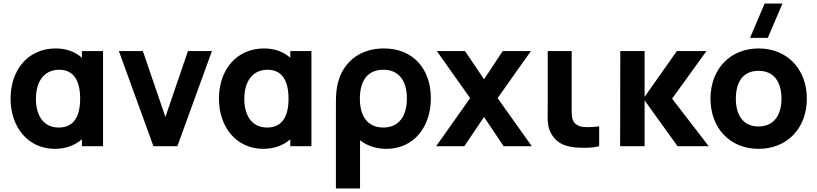

<svg xmlns="http://www.w3.org/2000/svg" viewBox="-20 -830 4640 1090"><path d="M292 15C353 15 406 -5 445 -39V0H565V-540H445V-502C407 -536 356.5 -555 296 -555C141 -555 40 -435 40 -270C40 -108 139 15 292 15ZM184 -269C184 -372 234 -434 316 -434C401 -434 435 -368 435 -270C435 -172 401 -106 314 -106C222 -106 184 -180 184 -269Z M851 0H987L1183 -540H1047L919 -166L791 -540H655Z M1475 15C1536 15 1589 -5 1628 -39V0H1748V-540H1628V-502C1590 -536 1539.5 -555 1479 -555C1324 -555 1223 -435 1223 -270C1223 -108 1322 15 1475 15ZM1367 -269C1367 -372 1417 -434 1499 -434C1584 -434 1618 -368 1618 -270C1618 -172 1584 -106 1497 -106C1405 -106 1367 -180 1367 -269Z M1887 -230V240H2024V-34C2060 -4 2114 15 2174 15C2327 15 2426 -107 2426 -272C2426 -435 2329 -555 2159 -555C2014 -555 1918 -468 1894 -340C1887 -303 1887 -266 1887 -230ZM2023 -270C2023 -368 2064 -434 2156 -434C2245 -434 2290 -371 2290 -271C2290 -173 2246 -106 2156 -106C2068 -106 2023 -169 2023 -270Z M2456 0H2616L2728 -166L2839 0H2999L2805 -273L2994 -540H2834L2728 -380L2620 -540H2460L2649 -273Z M3223.5 4C3263.5 11 3339.5 12 3381.5 0V-113C3352.5 -109 3319.5 -107 3293.5 -109C3272.5 -111 3249.5 -119 3236.5 -140C3223.5 -161 3225.5 -193 3225.5 -237V-540H3089.5V-229C3089.5 -156 3083.5 -111 3113.5 -64C3144.5 -16 3185.5 -3 3223.5 4Z M3500.5 0H3639.5V-260L3826.5 0H4003.5L3795.5 -270L3990.5 -540H3822.5L3639.5 -280V-540H3501.5Z M4286.5 15C4448.5 15 4560.5 -102 4560.5 -270C4560.5 -437 4449.5 -555 4286.5 -555C4126.5 -555 4013.5 -439 4013.5 -270C4013.5 -103 4123.5 15 4286.5 15ZM4157.5 -270C4157.5 -364 4197.5 -428 4286.5 -428C4372.5 -428 4416.5 -366 4416.5 -270C4416.5 -177 4373.5 -112 4286.5 -112C4201.5 -112 4157.5 -173 4157.5 -270ZM4238 -615H4339L4422 -810H4321Z"/></svg>

Font: Eudonet ExtraBold
Style: Regular
Weight: 800
Designer: Mikhail Sharanda
Foundry: Mikhail Sharanda
Version: Version 4.503;Glyphs 3.1.2 (3151)